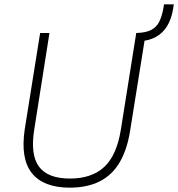

<svg xmlns="http://www.w3.org/2000/svg" viewBox="-20 -857 821 885"><path d="M301 8Q241 8 197 -9Q153 -26 126.5 -59.5Q100 -93 92 -143.5Q84 -194 94 -261L165 -705H208L138 -261Q119 -143 160 -88.5Q201 -34 302 -34Q403 -34 460.5 -87.5Q518 -141 537 -259L608 -705H652L580 -256Q566 -167 531.5 -108.5Q497 -50 439.5 -21Q382 8 301 8ZM623 -667 605 -681 609 -705Q651 -706 676 -718.5Q701 -731 714 -757Q727 -783 734 -824L736 -837H781L778 -816Q770 -769 750.5 -737Q731 -705 699 -687Q667 -669 623 -667Z"/></svg>

Font: Nunito Sans 10pt SemiCondensed ExtraLight
Style: Italic
Weight: 250
Width: 4
Italic angle: -9°
Designer: Vernon Adams
Foundry: Vernon Adams
Version: Version 3.101;gftools[0.9.27]